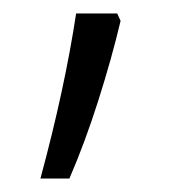

<svg xmlns="http://www.w3.org/2000/svg" viewBox="-20 -136 266 285"><path d="M159 -105Q146 -50 126 13Q106 76 83 129H40Q76 -4 93 -116H154Z"/></svg>

Font: Noto Sans Thai Looped Light
Style: Regular
Weight: 300
Designer: Sasikarn Vongin, Ben Mitchell
Foundry: The Fontpad Ltd
Version: Version 1.001; ttfautohint (v1.8.4.7-5d5b)